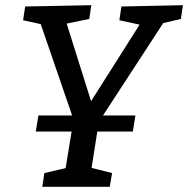

<svg xmlns="http://www.w3.org/2000/svg" viewBox="-20 -720 725 740"><path d="M143 0 151 -53 233 -72 256 -213H118L128 -275H258L137 -627L69 -642L77 -695L332 -700L324 -647L237 -629L331 -330L518 -625L440 -642L448 -695L685 -700L677 -647L609 -631L377 -275H502L492 -213H355L333 -73L412 -53L403 0Z"/></svg>

Font: Bitter Medium
Style: Italic
Weight: 500
Italic angle: -9°
Designer: Sol Matas, and Bitter project Authors
Foundry: Sol Matas
Version: Version 2.001